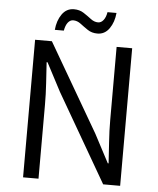

<svg xmlns="http://www.w3.org/2000/svg" viewBox="-56 -865 752 913"><g transform="rotate(5 320.0 -408.5)"><path d="M88.4 0V-656.7H168.5L412.6 -236.8L483.9 -101.6H487.8Q484.9 -150.9 481.2 -203.9Q477.5 -256.8 477.5 -308.1V-656.7H551.8V0H470.7L227.5 -420.4L156.7 -555.2H152.3Q155.3 -505.9 158.7 -454.8Q162.1 -403.8 162.1 -352.5V0ZM177.7 -711.9Q181.6 -756.3 203.1 -786.9Q224.6 -817.4 260.3 -817.4Q287.1 -817.4 306.9 -804.4Q326.7 -791.5 343.8 -778.3Q360.8 -765.1 379.4 -765.1Q394 -765.1 405 -779.1Q416 -793 419.9 -817.4H462.9Q459 -773.4 437.5 -742.7Q416 -711.9 380.4 -711.9Q354 -711.9 334.2 -725.1Q314.5 -738.3 297.4 -751.5Q280.3 -764.6 261.2 -764.6Q246.6 -764.6 235.8 -751Q225.1 -737.3 220.7 -711.9Z"/></g></svg>

Font: Varta Light
Style: Regular
Weight: 400
Version: Version 1.004